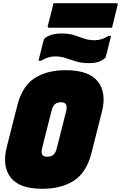

<svg xmlns="http://www.w3.org/2000/svg" viewBox="-20 -1158 755 1198"><path d="M391 -720Q534 -720 590 -650Q646 -580 616 -461L550 -201Q520 -82 441.5 -31Q363 20 244 20Q101 20 46.5 -50.5Q-8 -121 22 -240L88 -500Q118 -619 194.5 -669.5Q271 -720 391 -720ZM243 -235Q235 -201 247 -189Q256 -180 275 -180Q299 -180 313 -192Q327 -204 334 -232L393 -465Q401 -498 388 -511Q379 -520 361 -520Q337 -520 323 -508Q309 -496 302 -468ZM570 -907Q616 -907 656 -934H673Q667 -909 658 -874Q649 -839 643 -814Q641 -805 639 -800.5Q637 -796 630 -791Q595 -764 540 -764Q489 -764 454.5 -774.5Q420 -785 390.5 -795.5Q361 -806 324 -806Q279 -806 237 -779H220Q227 -804 235 -838.5Q243 -873 250 -899Q252 -907 254 -912Q256 -917 263 -922Q280 -935 305 -942Q330 -949 366 -949Q411 -949 443 -938.5Q475 -928 504.5 -917.5Q534 -907 570 -907ZM314 -1138H706Q717 -1138 714 -1127Q705 -1090 696.5 -1056Q688 -1022 679 -985H287Q276 -985 278 -996Q288 -1033 296.5 -1067Q305 -1101 314 -1138Z"/></svg>

Font: Recursive Mn Lnr St XBk
Style: Italic
Weight: 1000
Italic angle: -15°
Monospace: yes
Version: Version 1.079;hotconv 1.0.112;makeotfexe 2.5.65598; ttfautoh